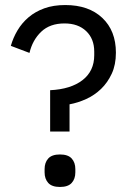

<svg xmlns="http://www.w3.org/2000/svg" viewBox="-20 -730 517 762"><path d="M179 -208V-372Q261 -376 307.5 -412Q354 -448 354 -511V-525Q354 -576 322 -606.5Q290 -637 236 -637Q178 -637 143.5 -604Q109 -571 97 -520L23 -548Q32 -580 49.5 -609.5Q67 -639 93.5 -661.5Q120 -684 156 -697Q192 -710 239 -710Q332 -710 386 -659Q440 -608 440 -521Q440 -473 423.5 -437.5Q407 -402 381 -377Q355 -352 322 -337Q289 -322 256 -316V-208ZM218 12Q186 12 171.5 -4Q157 -20 157 -46V-59Q157 -85 171.5 -101Q186 -117 218 -117Q250 -117 264.5 -101Q279 -85 279 -59V-46Q279 -20 264.5 -4Q250 12 218 12Z"/></svg>

Font: IBM Plex Sans Thai Looped
Style: Regular
Weight: 400
Designer: Mike Abbink, Paul van der Laan, Pieter van Rosmalen, Ben Mitchell, Mark Frömberg
Foundry: Bold Monday
Version: Version 1.1